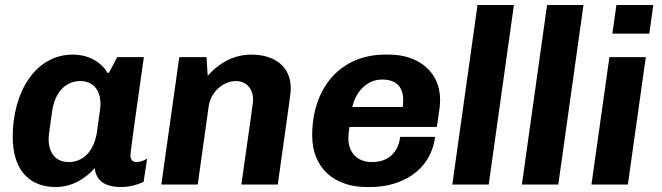

<svg xmlns="http://www.w3.org/2000/svg" viewBox="-20 -740 2655 770"><path d="M557 -511H450L417 -448H411C385 -493 333 -521 272 -521C122 -521 31 -371 31 -191C31 -66 91 10 203 10C266 10 321 -21 360 -66C365 -17 398 10 466 10C500 10 535 0 556 -11L570 -104C560 -97 542 -90 528 -90C512 -90 503 -100 503 -117C503 -132 544 -421 557 -511ZM369 -211C357 -130 310 -90 256 -90C208 -90 175 -121 175 -183C175 -192 176 -201 189 -294C201 -375 247 -415 302 -415C349 -415 383 -384 383 -322C383 -313 382 -304 369 -211Z M808 -511H699L627 0H773L817 -314C825 -371 875 -415 926 -415C968 -415 995 -384 995 -340C995 -331 995 -330 948 0H1094C1145 -367 1146 -362 1146 -386C1146 -477 1077 -521 988 -521C909 -521 851 -479 813 -436Z M1725 -191H1585C1576 -123 1532 -90 1472 -90C1410 -90 1377 -131 1377 -186C1377 -193 1379 -219 1382 -231H1732L1743 -307C1744 -318 1745 -329 1745 -340C1745 -456 1653 -521 1541 -521H1525C1343 -521 1232 -385 1232 -197C1232 -65 1322 10 1450 10H1466C1584 10 1706 -50 1725 -191ZM1512 -421C1574 -421 1597 -387 1597 -338C1597 -329 1596 -320 1595 -311H1393C1407 -373 1452 -421 1512 -421Z M1794 0H1940L2041 -720H1895Z M2073 0H2219L2320 -720H2174Z M2452 -720 2436 -605H2584L2600 -720ZM2352 0H2498L2570 -511H2424Z"/></svg>

Font: Chivo
Style: Bold Italic
Weight: 700
Italic angle: -8°
Designer: Hector Gatti
Foundry: Omnibus-Type
Version: Version 1.003;PS 001.003;hotconv 1.0.70;makeotf.lib2.5.58329